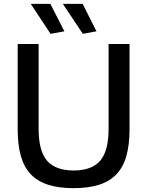

<svg xmlns="http://www.w3.org/2000/svg" viewBox="-20 -969 766 999"><path d="M363 10Q285 10 229.5 -8Q174 -26 139 -63.5Q104 -101 88 -159Q72 -217 72 -297V-740H181V-298Q181 -183 225 -132.5Q269 -82 363 -82Q457 -82 501 -132.5Q545 -183 545 -298V-740H654V-297Q654 -217 638 -159Q622 -101 587 -63.5Q552 -26 496.5 -8Q441 10 363 10ZM243 -793 140 -949H242L315 -806ZM411 -793 307 -949H410L482 -806Z"/></svg>

Font: Encode Sans Narrow
Style: Medium
Weight: 500
Designer: Pablo Impallari, Andres Torresi
Foundry: Pablo Impallari, Andres Torresi
Version: Version 1.000; ttfautohint (v1.00) -l 8 -r 50 -G 200 -x 14 -